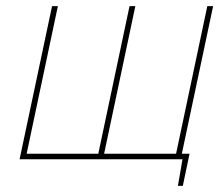

<svg xmlns="http://www.w3.org/2000/svg" viewBox="-20 -520 716 627"><path d="M569 -18 565 0H576L561 87H577L599 -18ZM657 -500 555 -18H320L422 -500H403L301 -18H67L169 -500H150L44 0H570L676 -500Z"/></svg>

Font: Advent Pro Thin
Style: Italic
Weight: 250
Italic angle: -12°
Version: Version 3.000